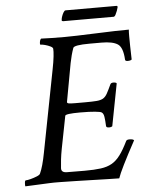

<svg xmlns="http://www.w3.org/2000/svg" viewBox="-54 -802 650 850"><g transform="rotate(-5 271.0 -377.0)"><path d="M441.4 3.9Q424.8 3.9 393.6 2.9Q362.3 2 324.7 1Q287.1 0 249.5 -1Q211.9 -2 180.7 -2.4Q149.4 -2.9 132.8 -2L24.4 2.9Q23.4 2 23.4 -4.9Q23.4 -23.4 28.3 -23.4Q36.1 -23.4 50.8 -27.3Q65.4 -31.2 78.6 -36.6Q91.8 -42 93.8 -47.9Q107.4 -77.1 119.1 -138.7L189.5 -502Q196.3 -536.1 198.7 -559.1Q201.2 -582 200.2 -592.8Q200.2 -598.6 189.5 -604Q178.7 -609.4 166 -612.8Q153.3 -616.2 145.5 -616.2Q143.6 -616.2 143.6 -620.1Q143.6 -635.7 150.4 -642.6Q172.9 -641.6 198.7 -641.1Q224.6 -640.6 254.9 -640.6Q274.4 -640.6 309.1 -641.6Q343.8 -642.6 392.6 -644.5Q441.4 -646.5 478.5 -647.5Q515.6 -648.4 541 -648.4Q540 -639.6 540 -618.7Q540 -597.7 540.5 -574.7Q541 -551.8 541.5 -534.7Q542 -517.6 542 -515.6Q537.1 -510.7 524.4 -510.7Q512.7 -510.7 512.7 -517.6Q509.8 -572.3 487.3 -586.9Q464.8 -601.6 416 -601.6H363.3Q293 -601.6 289.1 -588.9Q278.3 -558.6 271.5 -523.4L240.2 -352.5Q240.2 -347.7 248 -346.2Q255.9 -344.7 276.4 -344.7H320.3Q352.5 -344.7 371.1 -346.2Q389.6 -347.7 400.4 -354Q411.1 -360.4 418.9 -374.5Q426.8 -388.7 438.5 -414.1Q441.4 -420.9 452.1 -420.9Q463.9 -420.9 466.8 -416L430.7 -228.5Q425.8 -224.6 417 -224.6Q403.3 -224.6 403.3 -232.4Q402.3 -255.9 399.9 -272.5Q397.5 -289.1 388.7 -293.9Q383.8 -296.9 360.4 -299.3Q336.9 -301.8 293.9 -301.8Q229.5 -301.8 227.5 -293L199.2 -148.4Q194.3 -123 191.9 -101.6Q189.5 -80.1 188.5 -63.5Q187.5 -43.9 212.4 -43.5Q237.3 -43 292 -43Q335 -43 363.8 -46.9Q392.6 -50.8 413.1 -62.5Q433.6 -74.2 450.7 -97.2Q467.8 -120.1 486.3 -158.2Q489.3 -164.1 501 -164.1Q517.6 -164.1 521.5 -158.2Q453.1 -32.2 441.4 3.9ZM249 -719.7Q249 -723.6 252 -732.4Q254.9 -741.2 259.8 -749.5Q264.6 -757.8 269.5 -757.8H496.1Q501 -757.8 500 -751Q497.1 -737.3 487.3 -717.8Q486.3 -715.8 484.4 -713.9Q482.4 -712.9 480.5 -710.9H253.9L249 -712.9Q248 -715.8 249 -719.7Z"/></g></svg>

Font: Crimson Text
Style: Italic
Weight: 400
Italic angle: -11°
Designer: Sebastian Kosch
Foundry: Sebastian Kosch
Version: Version 1.100; ttfautohint (v1.8.4)